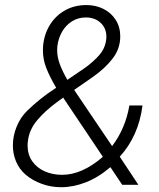

<svg xmlns="http://www.w3.org/2000/svg" viewBox="-20 -742 637 771"><path d="M470.7 0 423.3 -70.8Q375.5 -29.8 325 -10Q274.4 9.8 225.6 9.8Q184.6 9.8 147.7 -3.7Q110.8 -17.1 83 -40.5Q57.6 -62.5 44.7 -93Q31.7 -123.5 31.7 -158.2Q31.7 -196.8 47.1 -234.1Q62.5 -271.5 89.8 -297.9Q142.1 -348.1 196.3 -383.3L205.6 -389.6Q180.2 -432.6 166.3 -467.8Q152.3 -502.9 152.3 -540Q152.3 -550.3 152.8 -555.2Q156.7 -603 179.7 -640.9Q202.6 -678.7 240.7 -700.2Q278.8 -721.7 326.7 -721.7Q364.7 -721.7 395.8 -706.1Q426.8 -690.4 444.8 -661.9Q462.9 -633.3 462.9 -596.2Q462.9 -546.4 431.9 -506.3Q400.9 -466.3 351.6 -432.1L277.8 -380.9L430.2 -155.3Q483.9 -226.1 499.5 -318.4H552.2Q536.6 -195.8 460.9 -112.8L535.6 0ZM209.5 -541.5Q209.5 -512.2 220.5 -483.4Q231.4 -454.6 250.5 -421.4L320.8 -469.2Q357.4 -495.6 380.4 -522.9Q403.3 -550.3 406.7 -585.9Q407.2 -588.9 407.2 -594.2Q407.2 -628.9 384 -650.4Q360.8 -671.9 324.7 -671.9Q293.5 -671.9 268.8 -656.2Q244.1 -640.6 229.2 -614.5Q214.4 -588.4 210.4 -557.6Q209.5 -546.9 209.5 -541.5ZM90.8 -158.2Q90.8 -121.6 109.1 -95Q127.4 -68.4 159.2 -54.2Q190.9 -40 229.5 -40Q309.6 -40 393.1 -112.3L238.8 -342.3L233.9 -350.1L209 -332Q161.6 -297.4 129.6 -259.5Q97.7 -221.7 92.3 -177.2Q90.8 -167 90.8 -158.2Z"/></svg>

Font: Mardoto Light
Style: Italic
Weight: 300
Italic angle: -12°
Designer: Christian Robertson, Vahan Hovhannisyan
Foundry: Google
Version: Version 1.000